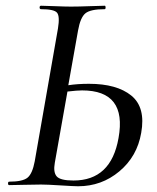

<svg xmlns="http://www.w3.org/2000/svg" viewBox="-20 -645 546 669"><path d="M290 -353Q387 -353 437.5 -312Q488 -271 472 -182Q458 -100 396 -48Q334 4 252 4Q238 4 191 1Q144 -2 123 -2Q100 -2 62.5 -1Q25 0 12 0Q8 0 8 -6Q8 -12 12 -12Q59 -12 76 -26Q93 -40 101 -83L182 -546Q189 -589 178.5 -601Q168 -613 123 -613Q118 -613 118 -619Q118 -625 123 -625Q136 -625 171 -623.5Q206 -622 227 -622Q254 -622 293 -623.5Q332 -625 345 -625Q348 -625 348 -619Q348 -613 345 -613Q295 -613 277.5 -598.5Q260 -584 252 -539L218 -348Q250 -353 290 -353ZM393 -164Q423 -330 266 -330Q249 -330 215 -326L171 -78Q165 -45 177.5 -30.5Q190 -16 236 -16Q367 -16 393 -164Z"/></svg>

Font: Cormorant Infant Book
Style: Italic
Weight: 500
Italic angle: -10°
Designer: Christian Thalmann (Catharsis Fonts)
Version: Version 1.000;PS 002.000;hotconv 1.0.88;makeotf.lib2.5.64775